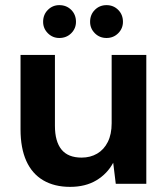

<svg xmlns="http://www.w3.org/2000/svg" viewBox="-20 -716 656 748"><path d="M253 12Q192 12 148.5 -13.5Q105 -39 82.5 -89Q60 -139 60 -212V-502H194V-226Q194 -165 219.5 -133.5Q245 -102 298 -102Q332 -102 358.5 -117.5Q385 -133 400 -163Q415 -193 415 -236V-502H550V0H431L421 -82Q398 -39 355.5 -13.5Q313 12 253 12ZM211 -568Q185 -568 166.5 -586.5Q148 -605 148 -631Q148 -659 166.5 -677.5Q185 -696 211 -696Q239 -696 257.5 -677.5Q276 -659 276 -631Q276 -605 257.5 -586.5Q239 -568 211 -568ZM395 -568Q368 -568 349.5 -586.5Q331 -605 331 -631Q331 -659 349.5 -677.5Q368 -696 395 -696Q422 -696 440.5 -677.5Q459 -659 459 -631Q459 -605 440.5 -586.5Q422 -568 395 -568Z"/></svg>

Font: DM Sans 16pt
Style: Bold
Weight: 700
Version: Version 4.004;gftools[0.9.30]